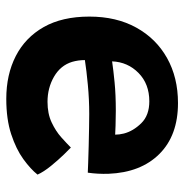

<svg xmlns="http://www.w3.org/2000/svg" viewBox="-8 -564 573 596"><g transform="rotate(90 278.0 -266.5)"><path d="M522.5 -97Q505.5 -75.5 474.5 -53Q443.5 -30.5 397 -15.2Q350.5 0 287.5 0Q212 0 154.5 -29.5Q97 -59 64.5 -116.2Q32 -173.5 32 -258Q32 -341.5 66 -403.2Q100 -465 160.5 -499Q221 -533 300.5 -533Q401 -533 458.5 -475.2Q516 -417.5 520 -317Q521 -284 516.5 -253Q509.5 -253.5 486.2 -254.2Q463 -255 433.5 -255.8Q404 -256.5 377 -257Q350 -257.5 334.5 -257.5Q289 -257.5 244 -253.2Q199 -249 167 -244Q167 -223.5 172.5 -204.5Q183.5 -168.5 218.5 -148.2Q253.5 -128 296.5 -128Q333.5 -128 360.5 -140.8Q387.5 -153.5 406.5 -170.5Q425.5 -187.5 438.5 -200.5Q442.5 -197 459.8 -179.2Q477 -161.5 495.5 -138.8Q514 -116 522.5 -97ZM171 -328.5Q198 -332.5 236.2 -336.2Q274.5 -340 324.5 -340Q350.5 -340 370.2 -339.2Q390 -338.5 398.5 -338Q398.5 -350.5 395 -365Q387.5 -394 363 -419Q338.5 -444 295 -444Q241 -444 207 -410.5Q173 -377 171 -328.5Z"/></g></svg>

Font: Grandstander SemiBold
Style: Regular
Weight: 600
Designer: Tyler Finck
Foundry: Etcetera Type Co
Version: Version 1.200; ttfautohint (v1.8.3)